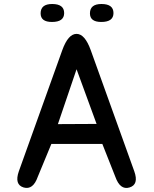

<svg xmlns="http://www.w3.org/2000/svg" viewBox="-20 -916 771 960"><path d="M487.3 -896Q547.4 -896 547.4 -850.6Q547.4 -806.2 486.3 -806.2Q429.7 -806.2 429.7 -849.1Q429.7 -896 487.3 -896ZM240.7 -896Q300.8 -896 300.8 -850.6Q300.8 -806.2 239.7 -806.2Q183.1 -806.2 183.1 -849.1Q183.1 -896 240.7 -896ZM433.6 -665.5 651.4 -59.6Q675.3 7.3 627 21.5Q580.6 35.2 556.6 -32.2L491.7 -196.3H236.8L168.9 -32.2Q145.5 34.7 98.6 21.5Q50.8 7.3 74.2 -59.6L291.5 -665.5Q320.8 -746.6 362.8 -746.6Q404.3 -746.6 433.6 -665.5ZM362.8 -569.8 269.5 -295.4 462.9 -296.4Z"/></svg>

Font: Comic Relief LRS
Style: Regular
Weight: 400
Designer: Jeff Davis
Foundry: Loudifier
Version: Version 1.0